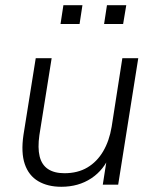

<svg xmlns="http://www.w3.org/2000/svg" viewBox="-20 -708 593 736"><path d="M215 8Q163 8 126.5 -13.5Q90 -35 75 -79Q60 -123 70 -191L117 -485H178L131 -190Q124 -141 132 -108.5Q140 -76 164 -60Q188 -44 227 -44Q278 -44 315 -66Q352 -88 375.5 -128Q399 -168 408 -222L449 -485H510L433 0H374L392 -115H402Q379 -57 330 -24.5Q281 8 215 8ZM379 -616 390 -688H464L452 -616ZM212 -616 223 -688H296L285 -616Z"/></svg>

Font: Nunito Sans 12pt ExtraLight 12pt Light
Style: Italic
Weight: 300
Italic angle: -9°
Version: Version 3.101;gftools[0.9.27]